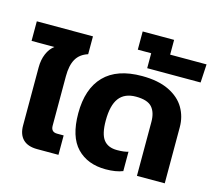

<svg xmlns="http://www.w3.org/2000/svg" viewBox="-126 -931 1208 1080"><g transform="rotate(15 478.5 -391.5)"><path d="M63 -108V-446Q63 -491 78 -526Q93 -561 119 -580H-14V-694H313V-590Q266 -575 245 -538Q224 -501 224 -438V-150Q224 -113 260 -113H298V0H174Q119 0 91 -28Q63 -56 63 -108Z M345 -255Q345 -398 419 -474Q493 -550 638 -550Q733 -550 795.5 -519.5Q858 -489 887.5 -438.5Q917 -388 917 -327V0H755V-314Q755 -370 728.5 -399.5Q702 -429 635 -429Q569 -429 537 -386.5Q505 -344 505 -255Q505 -177 530.5 -144Q556 -111 609 -111Q651 -111 674 -119V-6Q634 10 575 10Q469 10 407 -54.5Q345 -119 345 -255Z M654 -687H576V-793H759V-707H971L965 -600H654Z"/></g></svg>

Font: Kanit SemiBold
Style: Regular
Weight: 600
Designer: Katatrad Team
Foundry: CadsonDemak
Version: Version 1.030